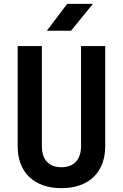

<svg xmlns="http://www.w3.org/2000/svg" viewBox="-20 -970 640 1000"><path d="M350 -810 464 -950H330L224 -810ZM300 10C443 10 528 -73 528 -208V-730H402V-209C402 -140 366 -99 300 -99C233 -99 198 -140 198 -209V-730H72V-208C72 -73 157 10 300 10Z"/></svg>

Font: Tekne LDO
Style: Bold
Weight: 700
Monospace: yes
Designer: Alessio Laiso, Mario Rullo, Paolo Rosset
Foundry: Alessio Laiso
Version: Version 1.000;hotconv 1.0.109;makeotfexe 2.5.65596